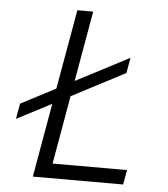

<svg xmlns="http://www.w3.org/2000/svg" viewBox="-51 -739 688 785"><g transform="rotate(5 293.0 -346.5)"><path d="M23.4 -229 166 -303.2 112.8 0H483.4L494.1 -60.1H188.5L237.8 -340.8L457 -455.1L468.3 -518.6L249 -404.3L299.8 -693.4H234.9L177.2 -366.7L34.7 -292.5Z"/></g></svg>

Font: Cascadia Code NF Light
Style: Italic
Weight: 300
Italic angle: -10°
Monospace: yes
Designer: Aaron Bell
Foundry: Saja Typeworks
Version: Version 2404.023